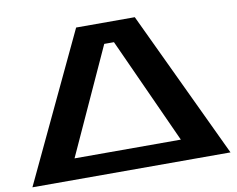

<svg xmlns="http://www.w3.org/2000/svg" viewBox="-83 -887 1228 996"><g transform="rotate(-10 531.5 -388.5)"><path d="M686 -776.9 1053.2 0H9.8L377 -776.9ZM505.9 -668 251 -109.9H811L557.1 -668Z"/></g></svg>

Font: Sporting Grotesque
Style: Bold
Weight: 700
Designer: Lucas LE BIHAN
Foundry: Lucas LE BIHAN
Version: Version 2.002;PS 2.2;hotconv 1.0.88;makeotf.lib2.5.647800